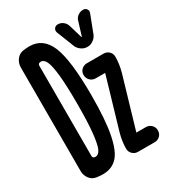

<svg xmlns="http://www.w3.org/2000/svg" viewBox="-187 -865 875 975"><g transform="rotate(-30 250.0 -378.0)"><path d="M455.1 -764.6Q468.8 -764.6 476.1 -753.9Q483.4 -743.2 477.5 -730.5L438.5 -628.9Q431.6 -612.3 416 -601.1Q400.4 -589.8 381.3 -589.8Q362.3 -589.8 346.2 -601.1Q330.1 -612.3 323.2 -628.9L283.2 -730.5Q278.3 -743.2 285.6 -753.9Q293 -764.6 306.6 -764.6Q323.2 -764.6 336.4 -754.9Q349.6 -745.1 355.5 -728.5L378.9 -649.4Q378.9 -648.4 380.9 -648.4Q381.8 -648.4 381.8 -649.4L406.2 -728.5Q410.2 -744.1 424.3 -754.4Q438.5 -764.6 455.1 -764.6ZM304.7 -131.8 391.6 -427.7V-428.7L392.6 -429.7Q392.6 -430.7 391.6 -430.7H336.9Q318.4 -430.7 305.2 -443.8Q292 -457 292 -476.1Q292 -495.1 305.2 -507.3Q318.4 -519.5 336.9 -519.5H433.6Q452.1 -519.5 465.3 -507.3Q478.5 -495.1 478.5 -475.6Q478.5 -433.6 465.8 -387.7L378.9 -91.8L377.9 -90.8V-89.8Q377.9 -88.9 378.9 -88.9H433.6Q452.1 -88.9 465.3 -76.2Q478.5 -63.5 478.5 -44.4Q478.5 -25.4 465.8 -12.7Q453.1 0 433.6 0H336.9Q318.4 0 305.2 -12.7Q292 -25.4 292 -43.9Q292 -85.9 304.7 -131.8ZM121.1 -628.9V-100.6Q121.1 -90.8 127.9 -87.9Q133.8 -85.9 136.7 -85.9Q155.3 -85.9 166.5 -108.9Q177.7 -131.8 184.6 -194.3Q191.4 -256.8 191.4 -365.2Q191.4 -470.7 185.1 -532.2Q178.7 -593.8 167.5 -618.7Q156.2 -643.6 136.7 -643.6Q133.8 -643.6 127.9 -641.6Q121.1 -638.7 121.1 -628.9ZM89.8 6.8Q65.4 3.9 50.3 -16.1Q35.2 -36.1 35.2 -61.5V-668Q35.2 -694.3 50.8 -714.4Q66.4 -734.4 89.8 -737.3Q109.4 -740.2 126 -740.2Q206.1 -740.2 240.7 -656.7Q275.4 -573.2 275.4 -365.2Q275.4 -223.6 258.8 -140.1Q242.2 -56.6 210 -23.4Q177.7 9.8 126 9.8Q109.4 9.8 89.8 6.8Z"/></g></svg>

Font: Rounded Mgen+ 1m medium
Style: Regular
Weight: 500
Designer: [Source Han Sans]
Ryoko NISHIZUKA  (kana & ideographs); Paul D. Hunt (Latin, Greek & Cyrillic); Wenlong ZHANG  (bopomofo
Version: Version 1.059.20150602